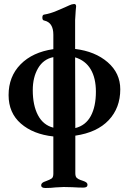

<svg xmlns="http://www.w3.org/2000/svg" viewBox="-20 -671 645 961"><path d="M186 256Q186 243 209 236Q231 228 239 222Q247 216 247 198V12Q146 1 84.5 -52.5Q23 -106 23 -195Q23 -288 83 -349Q143 -410 247 -425V-497Q247 -558 202 -568Q192 -569 192 -583Q192 -597 201 -598Q232 -603 265.5 -617.5Q299 -632 304 -634Q332 -647 339 -649L351 -651Q361 -651 361 -639L359 -619L356 -571V-426Q456 -414 519 -359.5Q582 -305 582 -224Q582 -131 524 -69.5Q466 -8 357 8V196Q357 213 364.5 219.5Q372 226 382 229.5Q392 233 395 234Q407 238 412.5 242.5Q418 247 418 254Q418 268 397 268Q374 268 342 266L299 265Q284 265 258 267Q235 270 207 270Q186 270 186 256ZM247 -385Q197 -375 170.5 -329.5Q144 -284 144 -220Q144 -144 170 -94.5Q196 -45 247 -32ZM460 -212Q460 -280 434 -324Q408 -368 356 -384L357 -30Q409 -43 434.5 -90.5Q460 -138 460 -212Z"/></svg>

Font: EB Garamond
Style: Bold
Weight: 700
Designer: Georg Duffner and Octavio Pardo
Foundry: Georg Duffner
Version: Version 1.000; ttfautohint (v1.6)